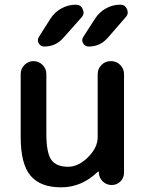

<svg xmlns="http://www.w3.org/2000/svg" viewBox="-20 -803 611 811"><path d="M193.4 -724.6Q210.9 -752 239.7 -767.6Q268.6 -783.2 300.8 -783.2Q321.3 -783.2 329.1 -764.6Q333 -756.8 333 -750Q333 -739.3 325.2 -730.5L248 -643.6Q215.8 -606.4 167 -606.4Q151.4 -606.4 143.6 -620.1Q135.7 -633.8 144.5 -647.5ZM381.8 -724.6Q399.4 -752 427.7 -767.6Q456.1 -783.2 488.3 -783.2Q507.8 -783.2 516.6 -764.6Q519.5 -756.8 519.5 -750Q519.5 -740.2 511.7 -731.4L435.5 -643.6Q403.3 -606.4 354.5 -606.4Q338.9 -606.4 331.1 -620.1Q323.2 -633.8 332 -647.5ZM397.5 -76.2Q397.5 -77.1 396 -78.1Q394.5 -79.1 392.6 -77.1Q325.2 -11.7 238.3 -11.7Q150.4 -11.7 108.9 -61Q67.4 -110.4 67.4 -223.6V-490.2Q67.4 -512.7 83.5 -528.8Q99.6 -544.9 121.6 -544.9Q143.6 -544.9 159.7 -528.8Q175.8 -512.7 175.8 -490.2V-238.3Q175.8 -157.2 196.8 -127.9Q217.8 -98.6 267.6 -98.6Q311.5 -98.6 352.1 -139.2Q392.6 -179.7 392.6 -223.6V-489.3Q392.6 -512.7 408.7 -528.8Q424.8 -544.9 448.2 -544.9Q471.7 -544.9 487.8 -528.8Q503.9 -512.7 503.9 -489.3V-74.2Q503.9 -51.8 488.8 -36.6Q473.6 -21.5 451.7 -21.5Q429.7 -21.5 414.1 -36.6Q398.4 -51.8 397.5 -73.2Z"/></svg>

Font: Gen Jyuu GothicX Medium
Style: Regular
Weight: 500
Designer: Ryoko NISHIZUKA (kana &amp; ideographs); Paul D. Hunt (Latin, Greek &amp; Cyrillic); Wenlong ZHANG (bopomofo); Sandoll C
Version: Version 1.058.20140828